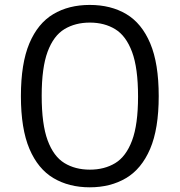

<svg xmlns="http://www.w3.org/2000/svg" viewBox="-20 -770 748 799"><path d="M353.5 9.5Q267 9.5 202.5 -28.8Q138 -67 102.5 -150.5Q67 -234 67 -370Q67 -506 102.2 -589.5Q137.5 -673 201.8 -711.2Q266 -749.5 353.5 -749.5Q441.5 -749.5 505.8 -711.2Q570 -673 605.2 -589.5Q640.5 -506 640.5 -370Q640.5 -234 604.8 -150.5Q569 -67 504.5 -28.8Q440 9.5 353.5 9.5ZM354 -64Q414.5 -64 459.5 -91.2Q504.5 -118.5 529.5 -185Q554.5 -251.5 554.5 -368.5Q554.5 -487 529.5 -554Q504.5 -621 459.5 -648.5Q414.5 -676 354 -676Q293.5 -676 248.2 -648.8Q203 -621.5 178.2 -555Q153.5 -488.5 153.5 -371.5Q153.5 -253 178.2 -186Q203 -119 248 -91.5Q293 -64 354 -64Z"/></svg>

Font: Encode Sans Exp
Style: Regular
Weight: 400
Width: 7
Designer: Multiple Designers
Foundry: Impallari Type
Version: Version 3.002; ttfautohint (v1.8.3) -l 8 -r 50 -G 200 -x 14 